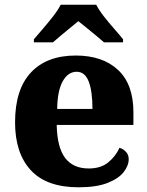

<svg xmlns="http://www.w3.org/2000/svg" viewBox="-20 -786 626 816"><path d="M314 10Q178 10 111 -62.5Q44 -135 44 -266Q44 -406 111.5 -478Q179 -550 302 -550Q416 -550 481.5 -489Q547 -428 547 -309V-255H221Q223 -159 257 -114.5Q291 -70 357 -70Q408 -70 439.5 -95.5Q471 -121 488 -158Q504 -153 515.5 -140.5Q527 -128 527 -110Q527 -82 505.5 -54.5Q484 -27 437 -8.5Q390 10 314 10ZM373 -323Q373 -398 357 -439.5Q341 -481 306 -481Q269 -481 246.5 -440.5Q224 -400 223 -323ZM124 -619Q140 -638 162.5 -664Q185 -690 206 -717Q227 -744 238 -766H389Q400 -744 421 -717Q442 -690 465 -664Q488 -638 503 -619V-606H422Q410 -617 390 -633.5Q370 -650 349 -667Q328 -684 313 -696Q298 -684 277.5 -667Q257 -650 237 -633.5Q217 -617 205 -606H124Z"/></svg>

Font: Noto Serif Georgian ExtraBold
Style: Regular
Weight: 800
Designer: Monotype Design Team, Akaki Razmadze
Foundry: Google LLC
Version: Version 2.003; ttfautohint (v1.8.4.7-5d5b)